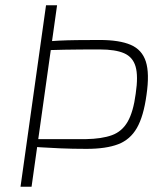

<svg xmlns="http://www.w3.org/2000/svg" viewBox="-20 -710 624 730"><path d="M359 -558Q434 -558 477 -539.5Q520 -521 534.5 -476Q549 -431 537 -349Q526 -268 500.5 -223.5Q475 -179 429 -161.5Q383 -144 309 -144Q255 -144 209.5 -146Q164 -148 133.5 -150Q103 -152 92 -154L95 -181Q145 -181 199.5 -181Q254 -181 306 -181Q367 -182 405.5 -196Q444 -210 465.5 -247.5Q487 -285 496 -354Q506 -421 495.5 -457Q485 -493 452 -507.5Q419 -522 359 -522Q282 -522 225 -521Q168 -520 147 -518L135 -550Q172 -554 203.5 -555.5Q235 -557 271.5 -557.5Q308 -558 359 -558ZM197 -690 100 0H58L155 -690Z"/></svg>

Font: Exo 2 ExtraLight
Style: Italic
Weight: 250
Italic angle: -8°
Designer: Natanael Gama
Foundry: Natanael Gama
Version: Version 2.010